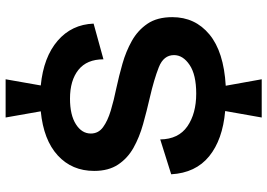

<svg xmlns="http://www.w3.org/2000/svg" viewBox="-154 -670 951 683"><g transform="rotate(-90 321.5 -328.5)"><path d="M245 127 268 -3Q166 -12 107 -60Q48 -108 43 -195L167 -234Q168 -169 213.5 -137.5Q259 -106 330 -106Q397 -106 432 -129.5Q467 -153 467 -185Q467 -222 424 -239Q381 -256 316 -271Q268 -282 221.5 -295Q175 -308 137.5 -329Q100 -350 77.5 -384Q55 -418 55 -469Q55 -548 110 -598.5Q165 -649 267 -659L245 -784H381L359 -659Q460 -649 518 -599Q576 -549 579 -471L452 -436Q452 -495 414.5 -525Q377 -555 312 -555Q254 -555 221 -534Q188 -513 188 -481Q188 -454 210.5 -437.5Q233 -421 269.5 -410Q306 -399 350 -390Q392 -381 436 -368.5Q480 -356 517.5 -335Q555 -314 578.5 -279.5Q602 -245 602 -191Q602 -110 540.5 -59Q479 -8 358 -1L381 127Z"/></g></svg>

Font: Bricolage Grotesque 10pt Bricolage Grotesque 10pt Regular
Style: Bold
Weight: 700
Designer: Mathieu Triay
Foundry: Atelier Triay
Version: Version 1.000; ttfautohint (v1.8.4.7-5d5b);gftools[0.9.32]